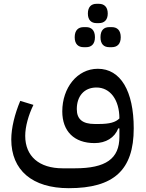

<svg xmlns="http://www.w3.org/2000/svg" viewBox="-20 -747 763 1005"><path d="M552 -500H565C593 -500 612 -516 612 -552C612 -589 593 -605 565 -605H552C524 -605 506 -589 506 -552C506 -516 524 -500 552 -500ZM418 -500H431C458 -500 477 -516 477 -552C477 -589 458 -605 431 -605H418C390 -605 371 -589 371 -552C371 -516 390 -500 418 -500ZM485 -626H498C525 -626 544 -642 544 -676C544 -711 525 -727 498 -727H485C458 -727 440 -711 440 -676C440 -642 458 -626 485 -626ZM340 238C576 238 680 143 680 -75C680 -271 611 -387 492 -387C384 -387 306 -287 306 -164C306 -60 368 2 475 2C534 2 580 -26 599 -75H605V-31C605 84 534 134 372 134H308C185 134 112 71 112 -36C112 -84 129 -145 155 -198L86 -219C57 -150 39 -77 39 -17C39 144 149 238 340 238ZM497 -98H476C413 -98 382 -122 382 -176C382 -243 420 -289 485 -289C557 -289 605 -224 605 -127C585 -107 554 -98 497 -98Z"/></svg>

Font: IBM Plex Arabic Text
Style: Regular
Weight: 450
Designer: Mike Abbink, Paul van der Laan, Pieter van Rosmalen, Wael Morcos, Khajak Apelian
Foundry: Bold Monday
Version: Version 1.0